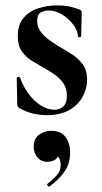

<svg xmlns="http://www.w3.org/2000/svg" viewBox="-20 -416 377 712"><path d="M118 -338Q118 -317 129.5 -300.5Q141 -284 159 -270.5Q177 -257 198 -244Q223 -230 247 -214.5Q271 -199 287 -177Q303 -155 303 -120Q303 -88 286.5 -57.5Q270 -27 237 -8Q204 11 154 11Q129 11 104 5.5Q79 0 50 -16Q48 -18 46 -21Q44 -24 44 -28L42 -127Q42 -130 47.5 -130.5Q53 -131 54 -129Q65 -97 85 -69.5Q105 -42 130.5 -25.5Q156 -9 182 -9Q202 -9 215 -21.5Q228 -34 228 -60Q228 -88 215.5 -106.5Q203 -125 184 -138.5Q165 -152 145 -163Q122 -176 99 -190Q76 -204 61 -225.5Q46 -247 46 -282Q46 -324 67 -349Q88 -374 121.5 -385Q155 -396 191 -396Q213 -396 231.5 -393Q250 -390 274 -381Q283 -378 283 -370Q283 -350 282 -328.5Q281 -307 281 -281Q281 -278 275 -278Q269 -278 269 -281Q269 -300 253.5 -322Q238 -344 213 -360.5Q188 -377 159 -377Q145 -377 131.5 -370Q118 -363 118 -338ZM164 275Q160 277 156.5 272.5Q153 268 157 265Q175 251 190 234.5Q205 218 205 198Q205 175 196 166Q187 157 173 156L200 137Q201 160 189.5 172Q178 184 154 184Q133 184 119 168Q105 152 105 127Q105 98 125 83.5Q145 69 170 69Q205 69 222.5 91.5Q240 114 240 150Q240 192 218 222Q196 252 164 275Z"/></svg>

Font: Cormorant Light
Style: Regular
Weight: 300
Designer: Christian Thalmann (Catharsis Fonts)
Foundry: Catharsis Fonts
Version: Version 4.000